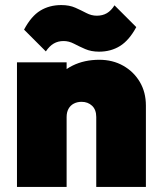

<svg xmlns="http://www.w3.org/2000/svg" viewBox="-20 -738 633 758"><path d="M360 0V-276Q360 -305 343.5 -320.5Q327 -336 302 -336Q285 -336 271.5 -329Q258 -322 250.5 -308.5Q243 -295 243 -276L167 -310Q167 -370 193.5 -413Q220 -456 266.5 -479Q313 -502 372 -502Q425 -502 466.5 -478.5Q508 -455 532 -414.5Q556 -374 556 -321V0ZM47 0V-492H243V0ZM371 -534Q340 -534 316 -544.5Q292 -555 272 -565.5Q252 -576 231 -576Q209 -576 192 -566Q175 -556 161 -535L75 -621Q103 -674 139 -696Q175 -718 222 -718Q254 -718 277.5 -707.5Q301 -697 321 -686.5Q341 -676 362 -676Q385 -676 402 -686Q419 -696 432 -717L518 -631Q490 -579 454 -556.5Q418 -534 371 -534Z"/></svg>

Font: Outfit Thin Black
Style: Regular
Weight: 900
Version: Version 1.100;gftools[0.9.27]